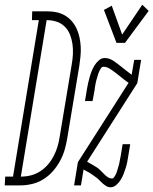

<svg xmlns="http://www.w3.org/2000/svg" viewBox="-85 -783 648 811"><path d="M-65 0 -63 -37H-30L79 -698H50L51 -735H118Q138 -735 157 -730.5Q176 -726 192 -716Q208 -706 220 -691.5Q232 -677 239.5 -660Q247 -643 251 -624Q255 -605 256 -585Q257 -565 255 -545Q253 -525 250 -505L199 -199Q195 -174 188 -150Q181 -126 168.5 -103Q156 -80 138.5 -60Q121 -40 98.5 -26Q76 -12 51 -6Q26 0 2 0ZM3 -37Q24 -37 44.5 -42Q65 -47 84 -59Q103 -71 117.5 -88Q132 -105 142 -124.5Q152 -144 158 -164Q164 -184 167 -205L218 -511Q222 -533 223 -555Q224 -577 221 -597.5Q218 -618 210.5 -637Q203 -656 188.5 -670.5Q174 -685 154 -691.5Q134 -698 112 -698ZM407 -602 354 -741 387 -759 431 -637 516 -763 543 -737 443 -602ZM382 8Q372 8 364 3Q356 -2 349.5 -7.5Q343 -13 337 -19.5Q331 -26 324 -31.5Q317 -37 309.5 -42Q302 -47 295 -52L268 -67L257 0H228L244 -98L458 -433L439 -447Q429 -455 419 -463Q409 -471 398.5 -479Q388 -487 376.5 -494Q365 -501 352 -501Q346 -501 342.5 -496Q339 -491 336.5 -486.5Q334 -482 332 -477Q330 -472 328.5 -466.5Q327 -461 325.5 -456Q324 -451 322.5 -446Q321 -441 320 -436Q319 -431 318 -425.5Q317 -420 316 -415Q315 -410 315 -405L306 -356H274L282 -405Q284 -418 287 -431Q290 -444 293.5 -456.5Q297 -469 302 -482Q307 -495 314.5 -507Q322 -519 333 -528.5Q344 -538 358 -538Q368 -538 377.5 -534.5Q387 -531 395 -525.5Q403 -520 411 -514Q419 -508 426.5 -502Q434 -496 441.5 -490Q449 -484 457 -478L471 -467L482 -530H511L495 -432L283 -100L309 -85Q316 -81 323 -76.5Q330 -72 336 -66.5Q342 -61 347.5 -55Q353 -49 359 -43.5Q365 -38 372 -33.5Q379 -29 388 -29Q393 -29 396.5 -34Q400 -39 402.5 -43.5Q405 -48 407 -53Q409 -58 410.5 -63.5Q412 -69 413.5 -74Q415 -79 416.5 -84Q418 -89 419 -94Q420 -99 421 -104.5Q422 -110 423 -115Q424 -120 425 -125L433 -174H465L457 -125Q455 -112 452.5 -99Q450 -86 446 -73.5Q442 -61 437 -48Q432 -35 424.5 -23Q417 -11 406 -1.5Q395 8 382 8Z"/></svg>

Font: Iosevka Slab Extralight
Style: Italic
Weight: 200
Italic angle: -9°
Monospace: yes
Designer: Belleve Invis
Foundry: Belleve Invis
Version: Version 11.1.1; ttfautohint (v1.8.3)